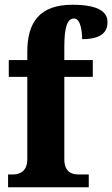

<svg xmlns="http://www.w3.org/2000/svg" viewBox="-20 -789 473 809"><path d="M14 0H354V-54H309C286 -54 251 -62 251 -118V-465H371V-536H251V-591C251 -679 265 -711 292 -711C320 -711 326 -656 326 -624C412 -624 433 -658 433 -696C433 -731 408 -769 285 -769C148 -769 95 -696 95 -571V-536H17V-465H95V-118C95 -62 56 -54 37 -54H14Z"/></svg>

Font: Noto Serif Khmer Condensed ExtraBold
Style: Regular
Weight: 800
Width: 3
Designer: Danh Hong and the Monotype Design Team
Foundry: Monotype Imaging Inc.
Version: Version 2.004